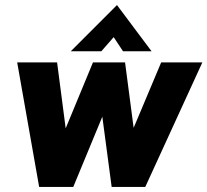

<svg xmlns="http://www.w3.org/2000/svg" viewBox="-20 -740 821 760"><path d="M135 0H270L385 -278L422 0H555L781 -493H618L509 -234L475 -493H348L240 -232L206 -493H48ZM260 -537H381L430 -593L467 -537H580L443 -720Z"/></svg>

Font: HK Grotesk Black
Style: Italic
Weight: 900
Italic angle: -16°
Designer: Alfredo Marco Pradil
Foundry: Hanken Design Co.
Version: Version 3.001;FEAKit 1.0